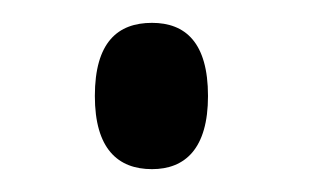

<svg xmlns="http://www.w3.org/2000/svg" viewBox="-20 -141 271 168"><path d="M113 7C142 7 162 -11 162 -57C162 -104 142 -121 113 -121C83 -121 63 -104 63 -57C63 -11 83 7 113 7Z"/></svg>

Font: Noto Serif Display Condensed Medium
Style: Regular
Weight: 500
Width: 3
Designer: Monotype Design Team
Foundry: Monotype Imaging Inc.
Version: Version 2.009